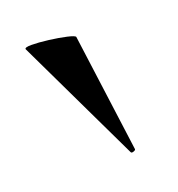

<svg xmlns="http://www.w3.org/2000/svg" viewBox="-64 -785 340 367"><g transform="rotate(-20 106.5 -601.5)"><path d="M23 -727Q22 -731 36 -731Q50 -731 70 -728.5Q90 -726 105.5 -722.5Q121 -719 122 -716L154 -476Q154 -474 149.5 -472.5Q145 -471 144 -474Z"/></g></svg>

Font: Cormorant Garamond Light
Style: Bold
Weight: 700
Version: Version 4.001